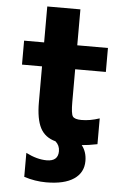

<svg xmlns="http://www.w3.org/2000/svg" viewBox="-60 -735 658 998"><g transform="rotate(5 268.5 -236.5)"><path d="M103.5 200.2V75.2Q161.1 104.5 211.9 104.5Q271.5 104.5 271.5 51.8Q271.5 21.5 249 2Q193.4 -12.7 169.4 -59.1Q145.5 -105.5 145.5 -192.4V-379.9H41V-504.9H145.5V-692.4H318.4V-504.9H478.5V-379.9H318.4V-209Q318.4 -148.4 328.1 -134.3Q337.9 -120.1 374 -120.1Q418.9 -120.1 467.8 -136.7V-2Q418.9 7.8 386.7 9.8Q413.1 43 413.1 90.8Q413.1 151.4 363.3 185.1Q313.5 218.8 218.8 218.8Q161.1 218.8 103.5 200.2Z"/></g></svg>

Font: Gen Shin Gothic Heavy
Style: Bold
Weight: 900
Designer: [Source Han Sans]
Ryoko NISHIZUKA  (kana & ideographs); Paul D. Hunt (Latin, Greek & Cyrillic); Wenlong ZHANG  (bopomofo
Version: Version 1.002.20150607